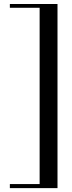

<svg xmlns="http://www.w3.org/2000/svg" viewBox="-20 -800 364 970"><path d="M29.8 129.9H180.2V-760.7H29.8V-779.8H270.5V150.4H29.8Z"/></svg>

Font: Bodoni* 11pt
Style: Regular
Weight: 400
Version: Version 2.3